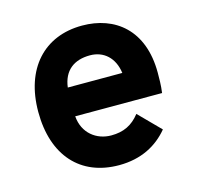

<svg xmlns="http://www.w3.org/2000/svg" viewBox="-84 -611 728 711"><g transform="rotate(-15 280.0 -255.5)"><path d="M289 12C374 12 436 -22 479 -74L399 -155C370 -118 336 -102 289 -102C233 -102 183 -139 178 -205H511C515 -233 515 -262 515 -282C515 -446 415 -523 289 -523C143 -523 50 -421 50 -256C50 -88 141 12 289 12ZM179 -315C187 -379 228 -409 289 -409C341 -409 380 -375 388 -315Z"/></g></svg>

Font: Overpass ExtraBold
Style: Regular
Weight: 800
Designer: Delve Withrington, Thomas Jockin
Foundry: Delve Fonts
Version: Version 3.000;DELV;Overpass